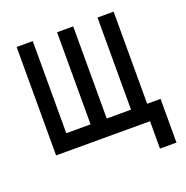

<svg xmlns="http://www.w3.org/2000/svg" viewBox="-133 -721 965 995"><g transform="rotate(-20 350.0 -223.5)"><path d="M582 151V0H64V-598H153V-90H287V-598H376V-90H510V-598H599V-90H673V151Z"/></g></svg>

Font: Martian Mono Light
Style: Regular
Weight: 300
Monospace: yes
Designer: Roman Shamin
Foundry: Evil Martians
Version: Version 1.000; ttfautohint (v1.8.4.7-5d5b)